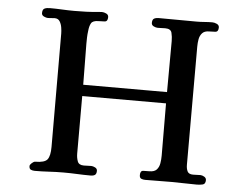

<svg xmlns="http://www.w3.org/2000/svg" viewBox="-53 -817 1105 881"><g transform="rotate(5 500.0 -376.5)"><path d="M924 -26Q924 -8 911 -5Q898 -2 884 -2Q855 -2 826 -3Q797 -4 768 -4Q737 -4 707 -3.5Q677 -3 646 -3Q636 -3 628 -6.5Q620 -10 620 -23Q620 -43 634 -43.5Q648 -44 662 -44Q685 -44 695.5 -55.5Q706 -67 709 -84.5Q712 -102 712 -120L711 -361H325V-96Q325 -77 331 -60.5Q337 -44 360 -44Q368 -44 377 -44.5Q386 -45 394 -45Q402 -45 412 -40Q422 -35 422 -25Q422 -11 415 -6Q408 -1 395 -1Q364 -1 333 -2.5Q302 -4 270 -4Q237 -4 204 -2Q171 0 138 0Q128 0 120 -3.5Q112 -7 112 -20Q112 -26 121 -34Q130 -42 136 -42Q180 -42 192.5 -58.5Q205 -75 205 -116Q205 -247 204.5 -377.5Q204 -508 204 -638Q204 -650 201.5 -666Q199 -682 191.5 -694Q184 -706 168 -706Q161 -706 153 -705Q145 -704 137 -704Q129 -704 118.5 -709Q108 -714 108 -724Q108 -741 117.5 -745.5Q127 -750 142 -750Q170 -750 198.5 -748.5Q227 -747 255 -747Q283 -747 310 -748Q337 -749 365 -752Q370 -752 374 -752.5Q378 -753 382 -753Q391 -753 401.5 -748Q412 -743 412 -732Q412 -712 398 -711Q384 -710 370 -710Q343 -710 335.5 -696.5Q328 -683 326 -660Q324 -646 323.5 -631.5Q323 -617 323 -602Q323 -555 324 -507.5Q325 -460 325 -413H711Q711 -472 711.5 -531Q712 -590 712 -648Q712 -668 707.5 -686Q703 -704 677 -704Q669 -704 660 -703.5Q651 -703 643 -703Q634 -703 624 -708Q614 -713 614 -723Q614 -739 622.5 -743.5Q631 -748 644 -748Q688 -748 731.5 -747.5Q775 -747 818 -747Q836 -747 854.5 -748.5Q873 -750 891 -750Q900 -750 911 -745Q922 -740 922 -729Q922 -709 907.5 -708Q893 -707 879 -707Q858 -707 847.5 -695.5Q837 -684 834 -667Q831 -650 831 -633Q831 -497 831 -361Q831 -225 831 -88Q831 -71 837 -58.5Q843 -46 863 -46Q871 -46 880 -46.5Q889 -47 897 -47Q905 -47 914.5 -41.5Q924 -36 924 -26Z"/></g></svg>

Font: Kaisei Decol
Style: Bold
Weight: 700
Designer: Font-Kai, 金井和夫
Foundry: KAZUO KANAI
Version: Version 5.003